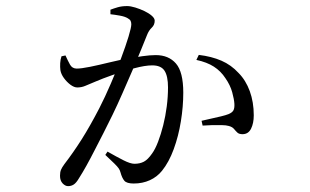

<svg xmlns="http://www.w3.org/2000/svg" viewBox="-20 -579 1040 645"><path d="M341.2 -69.7Q371.5 -52.4 394.8 -40.6Q418.1 -28.8 431.7 -28.8Q449.9 -28.8 463.3 -35.8Q476.8 -42.9 490.9 -63.3Q501.6 -78.1 511.1 -102.9Q520.6 -127.7 528.3 -158.2Q536 -188.8 540.2 -221.5Q544.4 -254.2 544.4 -285.5Q544.4 -323.1 532.8 -341.2Q521.2 -359.4 491.3 -359.4Q467.4 -359.4 430.8 -349.6Q394.2 -339.9 358.6 -327.2Q322.9 -314.6 301.6 -305.3Q278.9 -295.9 266.5 -290.6Q254.1 -285.2 239.5 -285.2Q229.1 -285.2 216.7 -294.3Q204.4 -303.5 194.7 -316.8Q185.1 -330 182.9 -343.3Q181.5 -354 182.2 -366.7Q183 -379.5 186.6 -389.9L200 -392.7Q207.6 -375.6 215.1 -362.1Q222.5 -348.6 237.9 -348.6Q252.7 -348.6 282.2 -354.5Q311.7 -360.5 346.6 -369.1Q381.5 -377.7 413.5 -383.1Q430.5 -386.3 457.3 -390.1Q484.1 -393.9 503.1 -393.9Q546.6 -393.9 571.1 -365.6Q595.7 -337.3 595.7 -267.7Q595.7 -220.9 587.6 -171.2Q579.6 -121.6 563.6 -77.9Q547.7 -34.3 524.2 -5.2Q507.6 15.4 483.3 26.4Q458.9 37.5 429.3 37.5Q405.6 37.5 397.7 28.1Q389.8 18.8 384.6 -0.5Q382.8 -7.3 378.7 -13.4Q374.5 -19.5 364.1 -29.7Q353.7 -39.9 333.8 -58.6ZM351 -531.2V-546.4Q361.8 -550.6 375.6 -554.6Q389.4 -558.6 406.9 -558.6Q418.8 -558.6 434.6 -553.7Q450.3 -548.9 465.2 -541.8Q480 -534.7 489.9 -526.1Q499.7 -517.6 499.7 -509.5Q499.7 -495.3 489.8 -486Q479.8 -476.7 473.7 -460.8Q466.2 -442.5 453.7 -411.4Q441.2 -380.3 425 -342.8Q408.8 -305.4 391.7 -266.4Q374.7 -227.5 357.8 -192.7Q343 -161.9 327.6 -132.1Q312.2 -102.2 297.9 -74.3Q283.6 -46.3 270.4 -22.5Q257.2 1.2 245.8 19Q236.4 35.2 227.9 40.7Q219.4 46.3 208.7 46.3Q199.2 46.3 190.4 37.1Q181.6 27.8 181.6 11.5Q181.6 -0.5 184.8 -8.4Q188 -16.3 196.3 -27.6Q226.2 -66.5 254.2 -110.6Q282.1 -154.7 313.4 -215Q333.1 -253.5 352.2 -297.9Q371.4 -342.2 386.9 -383.6Q402.4 -425 411.8 -455.9Q421.1 -486.8 421.1 -497.3Q421.1 -503.9 418.8 -508.8Q416.5 -513.7 409.1 -517.7Q399.9 -523.4 382.8 -526.5Q365.6 -529.6 351 -531.2ZM639.7 -377.7 647.8 -394.6Q691.1 -389.4 723.9 -375.1Q756.7 -360.8 781.2 -334.1Q805.8 -309.4 819.2 -272.5Q832.5 -235.7 832.5 -191.7Q832.5 -165 823.4 -146.7Q814.3 -128.4 794.9 -128.2Q783.1 -128.2 777.4 -133.6Q771.6 -139.1 766 -145.9Q760.4 -152.7 748.7 -155.8Q740.5 -158.4 724.8 -158.7Q709 -158.9 691.5 -158.6Q673.9 -158.2 660.7 -157.1L657.1 -173.2Q672.2 -176.8 689.6 -180.6Q707 -184.4 722.8 -188.2Q738.7 -192 748.1 -195.8Q760.3 -201 764.2 -208.4Q768.2 -215.8 767.4 -230.2Q766.6 -245.1 760.1 -269Q753.6 -292.9 737.3 -316.3Q721.9 -340 698.5 -355.1Q675 -370.2 639.7 -377.7Z"/></svg>

Font: Source Han Serif JP VF
Style: Regular
Weight: 250
Designer: Ryoko NISHIZUKA 西塚涼子 (kana & ideographs); Frank Grießhammer (Latin, Greek & Cyrillic); Wenlong ZHANG 张文龙 (bopomofo); San
Foundry: Adobe
Version: Version 2.001;hotconv 1.1.0;makeotfexe 2.6.0